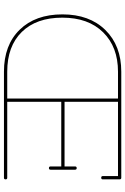

<svg xmlns="http://www.w3.org/2000/svg" viewBox="153 -802 648 995"><g transform="rotate(90 477.5 -304.0)"><path d="M351 -608H901Q909 -608 909 -599V-512Q909 -504 900.5 -504Q892 -504 892 -512V-591H507V-314H842V-368Q842 -377 850.5 -377Q859 -377 859 -368V-242Q859 -233 850.5 -233Q842 -233 842 -242V-297H507V-17H901Q909 -17 909 -8.5Q909 0 901 0H351Q213 0 133.5 -81.5Q54 -163 54 -303Q54 -443 135 -525.5Q216 -608 351 -608ZM490 -17V-591H351Q223 -591 147 -514Q71 -437 71 -302.5Q71 -168 145 -92.5Q219 -17 351 -17Z"/></g></svg>

Font: Flamenco Light
Style: Regular
Weight: 300
Designer: Luciano Vergara
Foundry: Luciano Vergara
Version: Version 1.003